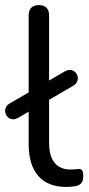

<svg xmlns="http://www.w3.org/2000/svg" viewBox="-38 -732 353 761"><path d="M224 8.9Q151.7 8.9 113.6 -34.8Q75.6 -78.6 75.6 -160.6V-670.7Q75.6 -691.1 86 -701.5Q96.5 -711.9 115.9 -711.9Q135.3 -711.9 145.9 -701.5Q156.6 -691.1 156.6 -670.7V-167.1Q156.6 -113.1 178.5 -86.6Q200.4 -60.1 241.7 -60.1Q250.7 -60.1 257.7 -60.9Q264.7 -61.7 271.7 -62.1Q282.6 -63.1 287.3 -57Q292 -51 292 -32.6Q292 -15 284.1 -5.8Q276.3 3.5 258 6.5Q249.6 7.5 241 8.2Q232.4 8.9 224 8.9ZM34.8 -265.5Q22.2 -258.2 11.2 -259.4Q0.2 -260.6 -7 -267.9Q-14.3 -275.3 -16.8 -285Q-19.2 -294.7 -15.1 -305.2Q-10.9 -315.7 2.2 -323L217.9 -448.5Q230.5 -455.8 241.5 -454.6Q252.4 -453.4 260 -446.1Q267.5 -438.7 269.7 -429Q271.9 -419.3 267.7 -409.1Q263.6 -398.8 250.4 -391Z"/></svg>

Font: Nunito ExtraLight
Style: Regular
Weight: 200
Designer: Vernon Adams
Foundry: Vernon Adams
Version: Version 3.602